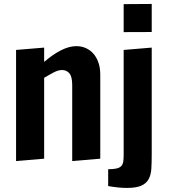

<svg xmlns="http://www.w3.org/2000/svg" viewBox="-20 -801 865 962"><path d="M341.8 -375.5Q341.8 -417 327.6 -433.6Q313.5 -450.2 290.5 -450.2Q272 -450.2 248.8 -438Q225.6 -425.8 201.2 -411.1V-5.9L60.5 5.9V-550.8L201.2 -562.5V-490.7Q243.2 -527.3 284.7 -548.6Q326.2 -569.8 362.3 -569.8Q388.7 -569.8 410.6 -559.8Q432.6 -549.8 448.5 -531.5Q464.4 -513.2 473.4 -486.8Q482.4 -460.4 482.4 -427.7V-5.9L341.8 5.9ZM740.2 -781.2V-640.6L599.6 -640.1V-780.3ZM522 46.9Q549.3 46.9 564.9 43Q580.6 39.1 588.1 30.5Q595.7 22 597.7 8.1Q599.6 -5.9 599.6 -26.4V-550.8L740.2 -562.5V-26.4Q740.2 13.2 738.3 44.4Q736.3 75.7 724.6 96.9Q712.9 118.2 687.7 129.4Q662.6 140.6 615.7 140.6Q596.2 140.6 573 138.4Q549.8 136.2 522 131.3Z"/></svg>

Font: Francois One
Style: Regular
Weight: 400
Designer: Vernon Adams
Foundry: vernon adams
Version: Version 1.000